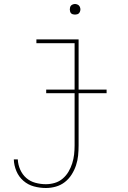

<svg xmlns="http://www.w3.org/2000/svg" viewBox="-20 -717 640 960"><path d="M209 223Q179 223 149.5 215Q120 207 97 187Q74 167 62 138.5Q50 110 49 80H69Q70 106 81 131Q92 156 111.5 173Q131 190 157 197Q183 204 209 204Q232 204 254 197.5Q276 191 293.5 176Q311 161 322.5 141.5Q334 122 341 100Q348 78 350.5 55.5Q353 33 353 10V-251H211V-269H353V-501H162V-520H373V-269H513V-251H373V10Q373 36 370.5 61Q368 86 360 110Q352 134 338 156Q324 178 304 193.5Q284 209 259.5 216Q235 223 209 223ZM355 -644Q350 -644 344.5 -645.5Q339 -647 335.5 -650.5Q332 -654 330.5 -659.5Q329 -665 329 -670Q329 -675 330.5 -680.5Q332 -686 335.5 -689.5Q339 -693 344.5 -695Q350 -697 355 -697Q360 -697 365.5 -695Q371 -693 374.5 -689.5Q378 -686 380 -680.5Q382 -675 382 -670Q382 -665 380 -659.5Q378 -654 374.5 -650.5Q371 -647 365.5 -645.5Q360 -644 355 -644Z"/></svg>

Font: Iosevka Thin Extended
Style: Regular
Weight: 100
Width: 7
Monospace: yes
Designer: Belleve Invis
Foundry: Belleve Invis
Version: Version 32.5.0; ttfautohint (v1.8.4)